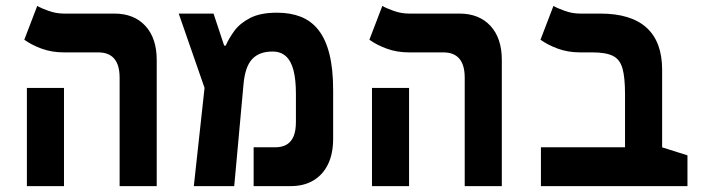

<svg xmlns="http://www.w3.org/2000/svg" viewBox="-20 -632 2384 652"><path d="M386.2 0V-368.2Q386.2 -454.1 313.5 -454.1H197.3Q155.8 -454.1 121.3 -466.8Q86.9 -479.5 62.5 -497.1L106.4 -611.8Q117.7 -605 143.8 -595.5Q169.9 -585.9 196.8 -585.9H368.2Q435.1 -585.9 473.6 -544.2Q512.2 -502.4 512.2 -428.2V0ZM71.3 0V-333.5H197.3V0Z M638.2 0 687.5 -451.7 740.7 -477.1H746.6Q756.8 -501 775.6 -526.9Q794.4 -552.7 829.1 -570.8Q863.8 -588.9 920.9 -588.9Q966.3 -588.9 1001.7 -575Q1037.1 -561 1061.5 -530Q1085.9 -499 1098.6 -448.7Q1111.3 -398.4 1111.3 -325.7V-160.6Q1111.3 -110.4 1094 -74.5Q1076.7 -38.6 1044.4 -19.3Q1012.2 0 967.3 0H841.3V-131.8H914.6Q938 -131.8 953.6 -141.1Q969.2 -150.4 977.1 -169.4Q984.9 -188.5 984.9 -217.8V-313.5Q984.9 -361.8 976.6 -393.6Q968.3 -425.3 950.7 -441.2Q933.1 -457 905.3 -457Q860.4 -457 836.4 -431.4Q812.5 -405.8 807.1 -347.7L775.4 0ZM681.6 -313.5 586.9 -585.9H705.1L742.7 -472.7Z M1558.1 0V-368.2Q1558.1 -454.1 1485.4 -454.1H1369.1Q1327.6 -454.1 1293.2 -466.8Q1258.8 -479.5 1234.4 -497.1L1278.3 -611.8Q1289.6 -605 1315.7 -595.5Q1341.8 -585.9 1368.7 -585.9H1540Q1606.9 -585.9 1645.5 -544.2Q1684.1 -502.4 1684.1 -428.2V0ZM1243.2 0V-333.5H1369.1V0Z M2314.5 -104.5V0H1816.9V-131.8H2228ZM2228.5 -395V0H2102.5V-311.5Q2102.5 -369.1 2093.8 -399.9Q2085 -430.7 2061 -442.4Q2037.1 -454.1 1991.7 -454.1H1950.2Q1908.7 -454.1 1874.3 -466.8Q1839.8 -479.5 1815.4 -497.1L1859.4 -611.8Q1870.6 -605 1896.7 -595.5Q1922.9 -585.9 1949.7 -585.9H2018.1Q2123 -585.9 2175.8 -537.8Q2228.5 -489.7 2228.5 -395Z"/></svg>

Font: Cascadia Code
Style: Regular
Weight: 400
Monospace: yes
Designer: Aaron Bell
Foundry: Saja Typeworks
Version: Version 2106.017